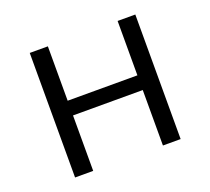

<svg xmlns="http://www.w3.org/2000/svg" viewBox="-104 -715 927 846"><g transform="rotate(-20 359.5 -292.0)"><path d="M112 0H197V-260H524V0H607V-584H524V-329H197V-584H112Z"/></g></svg>

Font: Saira UNSAM SC
Style: Regular
Weight: 400
Designer: Hector Gatti with collaboration of the Omnibus-Type team
Foundry: Omnibus-Type
Version: Version 1.072;PS 001.072;hotconv 1.0.88;makeotf.lib2.5.64775